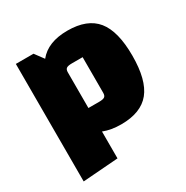

<svg xmlns="http://www.w3.org/2000/svg" viewBox="-157 -646 910 941"><g transform="rotate(-30 297.5 -175.0)"><path d="M565 -250Q565 -112 513.5 -48.5Q462 15 350 15Q293 15 250 -2V150L50 165V-500H150L187 -450Q239 -515 350 -515Q462 -515 513.5 -451.5Q565 -388 565 -250ZM350 -365H289Q267 -365 258.5 -359Q250 -353 250 -337V-135H311Q333 -135 341.5 -141Q350 -147 350 -163Z"/></g></svg>

Font: Changa ExtraBold
Style: Regular
Weight: 800
Designer: Eduardo Rodriguez Tunni
Foundry: Eduardo Rodriguez Tunni
Version: Version 2.002; ttfautohint (v1.5) -l 8 -r 50 -G 220 -x 14 -H